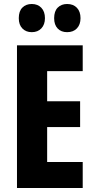

<svg xmlns="http://www.w3.org/2000/svg" viewBox="-20 -941 479 961"><path d="M394 0H65V-714H394V-585H216V-434H381V-305H216V-130H394ZM74 -850Q74 -885 92 -903Q110 -921 139 -921Q169 -921 187 -902Q205 -883 205 -850Q205 -818 187 -799Q169 -780 139 -780Q110 -780 92 -798.5Q74 -817 74 -850ZM251 -850Q251 -885 269 -903Q287 -921 316 -921Q347 -921 365 -902Q383 -883 383 -850Q383 -818 365 -799Q347 -780 316 -780Q286 -780 268.5 -798.5Q251 -817 251 -850Z"/></svg>

Font: Noto Sans Sinhala ExtraCondensed ExtraBold
Style: Regular
Weight: 800
Width: 2
Designer: Jelle Bosma - Monotype Design Team
Foundry: Monotype Imaging Inc.
Version: Version 2.006; ttfautohint (v1.8.4.7-5d5b)